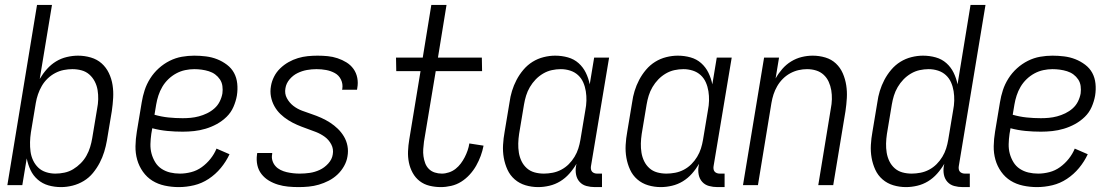

<svg xmlns="http://www.w3.org/2000/svg" viewBox="-20 -755 4540 783"><path d="M229 8Q202 8 177.5 1Q153 -6 134 -22.5Q115 -39 104.5 -61.5Q94 -84 89 -109L71 0H10L131 -735H192L142 -433Q155 -455 171.5 -473.5Q188 -492 208.5 -504.5Q229 -517 252.5 -522.5Q276 -528 298 -528Q325 -528 350.5 -520.5Q376 -513 394.5 -496.5Q413 -480 424 -457Q435 -434 439 -408.5Q443 -383 441.5 -356Q440 -329 436 -302L416 -182Q412 -159 405 -136Q398 -113 386.5 -91Q375 -69 359 -49.5Q343 -30 321.5 -17Q300 -4 276 2Q252 8 229 8ZM206 -47Q224 -47 243 -51Q262 -55 278.5 -65Q295 -75 309 -89Q323 -103 332.5 -120Q342 -137 347.5 -155Q353 -173 356 -191L376 -311Q380 -331 380.5 -350Q381 -369 378 -387.5Q375 -406 366.5 -422.5Q358 -439 344.5 -451Q331 -463 313 -468Q295 -473 275 -473Q258 -473 240 -469.5Q222 -466 205 -457Q188 -448 174 -434.5Q160 -421 150.5 -404.5Q141 -388 135 -370.5Q129 -353 126 -335L106 -215Q103 -195 102.5 -175.5Q102 -156 104.5 -137Q107 -118 115 -101Q123 -84 136 -71.5Q149 -59 167.5 -53Q186 -47 206 -47Z M709 8Q680 8 652 2Q624 -4 601.5 -18Q579 -32 563 -54.5Q547 -77 539.5 -103.5Q532 -130 532.5 -159Q533 -188 538 -218L558 -338Q562 -363 570 -387.5Q578 -412 592.5 -435Q607 -458 627.5 -476.5Q648 -495 672 -507Q696 -519 721.5 -523.5Q747 -528 772 -528Q796 -528 820 -525Q844 -522 865.5 -513.5Q887 -505 905.5 -491Q924 -477 934.5 -457.5Q945 -438 947.5 -414Q950 -390 946 -365Q942 -342 932 -319Q922 -296 904 -278.5Q886 -261 864 -249Q842 -237 818.5 -230Q795 -223 771.5 -220.5Q748 -218 725 -218Q693 -218 662 -221Q631 -224 601 -232L597 -209Q594 -188 593.5 -167.5Q593 -147 598 -128.5Q603 -110 613 -93.5Q623 -77 639 -66.5Q655 -56 674 -51.5Q693 -47 714 -47Q736 -47 759.5 -53Q783 -59 803 -73.5Q823 -88 838.5 -107.5Q854 -127 863 -149L916 -126Q902 -96 880.5 -70Q859 -44 831 -25.5Q803 -7 771.5 0.5Q740 8 709 8ZM725 -273Q741 -273 757.5 -274.5Q774 -276 791 -280.5Q808 -285 824.5 -293Q841 -301 854.5 -313Q868 -325 876 -341Q884 -357 887 -374Q889 -389 887 -404Q885 -419 877 -431Q869 -443 857.5 -451.5Q846 -460 831.5 -464.5Q817 -469 802 -471Q787 -473 772 -473Q754 -473 735 -469Q716 -465 698.5 -455.5Q681 -446 666.5 -432Q652 -418 642 -401Q632 -384 626 -365.5Q620 -347 617 -329L610 -287Q638 -279 666.5 -276Q695 -273 725 -273Z M1198 8Q1176 8 1155 6Q1134 4 1114 -2Q1094 -8 1076.5 -18.5Q1059 -29 1046.5 -45Q1034 -61 1029.5 -81.5Q1025 -102 1028 -124L1029 -131H1090V-127Q1087 -113 1091 -100Q1095 -87 1103.5 -77.5Q1112 -68 1124 -62Q1136 -56 1149 -53Q1162 -50 1175.5 -48.5Q1189 -47 1202 -47Q1223 -47 1243.5 -50Q1264 -53 1283.5 -62Q1303 -71 1318.5 -88Q1334 -105 1337 -125Q1341 -147 1331 -166Q1321 -185 1304.5 -197Q1288 -209 1269 -216.5Q1250 -224 1230 -231Q1210 -238 1191.5 -246Q1173 -254 1155.5 -265Q1138 -276 1123.5 -290Q1109 -304 1099 -322Q1089 -340 1085 -361Q1081 -382 1085 -404Q1088 -423 1097.5 -442Q1107 -461 1122.5 -476Q1138 -491 1156.5 -501.5Q1175 -512 1195 -518Q1215 -524 1235 -526Q1255 -528 1275 -528Q1296 -528 1316.5 -526Q1337 -524 1356.5 -517.5Q1376 -511 1393 -500.5Q1410 -490 1421.5 -474Q1433 -458 1437 -437.5Q1441 -417 1437 -396L1436 -389H1375L1376 -393Q1379 -413 1370.5 -430.5Q1362 -448 1345.5 -457Q1329 -466 1310 -469.5Q1291 -473 1271 -473Q1251 -473 1231.5 -469.5Q1212 -466 1193.5 -457Q1175 -448 1161 -431.5Q1147 -415 1144 -395Q1140 -373 1150 -354.5Q1160 -336 1176 -323.5Q1192 -311 1212 -303.5Q1232 -296 1251.5 -289.5Q1271 -283 1290 -274.5Q1309 -266 1326 -255Q1343 -244 1357.5 -230Q1372 -216 1382.5 -198.5Q1393 -181 1397 -160Q1401 -139 1397 -117Q1394 -97 1383 -77.5Q1372 -58 1356 -43Q1340 -28 1320.5 -18Q1301 -8 1280.5 -2Q1260 4 1239 6Q1218 8 1198 8Z M1778 8Q1754 8 1731.5 2.5Q1709 -3 1691.5 -16.5Q1674 -30 1663 -50Q1652 -70 1647.5 -92.5Q1643 -115 1644 -138.5Q1645 -162 1649 -186L1695 -465H1596L1595 -520H1704L1739 -735H1801L1766 -520H1945L1946 -465H1757L1709 -177Q1707 -162 1706 -147Q1705 -132 1707 -117.5Q1709 -103 1714 -89.5Q1719 -76 1729 -66Q1739 -56 1753 -51.5Q1767 -47 1782 -47Q1796 -47 1811 -52Q1826 -57 1838 -66.5Q1850 -76 1859 -88Q1868 -100 1875 -113.5Q1882 -127 1887 -141.5Q1892 -156 1894 -170L1952 -161Q1948 -140 1940.5 -119.5Q1933 -99 1922 -79.5Q1911 -60 1895.5 -43Q1880 -26 1861 -14Q1842 -2 1820 3Q1798 8 1778 8Z M2175 8Q2148 8 2123 0.5Q2098 -7 2079 -23.5Q2060 -40 2049.5 -63Q2039 -86 2034.5 -111.5Q2030 -137 2031.5 -164Q2033 -191 2038 -218L2058 -338Q2061 -361 2068 -384Q2075 -407 2086.5 -429Q2098 -451 2114.5 -470.5Q2131 -490 2152 -503Q2173 -516 2197 -522Q2221 -528 2244 -528Q2271 -528 2296 -521Q2321 -514 2339.5 -497.5Q2358 -481 2369 -458.5Q2380 -436 2385 -411L2403 -520H2464L2390 -77Q2389 -71 2390 -65Q2391 -59 2394.5 -55Q2398 -51 2403.5 -49Q2409 -47 2415 -47H2435V8H2406Q2388 8 2371.5 3.5Q2355 -1 2344 -13Q2333 -25 2329.5 -42Q2326 -59 2329 -77L2331 -87Q2318 -65 2301.5 -46.5Q2285 -28 2264.5 -15.5Q2244 -3 2220.5 2.5Q2197 8 2175 8ZM2198 -47Q2215 -47 2233.5 -50.5Q2252 -54 2269 -63Q2286 -72 2299.5 -85.5Q2313 -99 2323 -115.5Q2333 -132 2338.5 -149.5Q2344 -167 2347 -185L2367 -305Q2371 -325 2371.5 -344.5Q2372 -364 2369 -383Q2366 -402 2358.5 -419Q2351 -436 2337.5 -448.5Q2324 -461 2305.5 -467Q2287 -473 2267 -473Q2249 -473 2230.5 -469Q2212 -465 2195 -455Q2178 -445 2164.5 -431Q2151 -417 2141 -400Q2131 -383 2125.5 -365Q2120 -347 2117 -329L2097 -209Q2094 -189 2093.5 -170Q2093 -151 2096 -132.5Q2099 -114 2107 -97.5Q2115 -81 2128.5 -69Q2142 -57 2160 -52Q2178 -47 2198 -47Z M2675 8Q2648 8 2623 0.5Q2598 -7 2579 -23.5Q2560 -40 2549.5 -63Q2539 -86 2534.5 -111.5Q2530 -137 2531.5 -164Q2533 -191 2538 -218L2558 -338Q2561 -361 2568 -384Q2575 -407 2586.5 -429Q2598 -451 2614.5 -470.5Q2631 -490 2652 -503Q2673 -516 2697 -522Q2721 -528 2744 -528Q2771 -528 2796 -521Q2821 -514 2839.5 -497.5Q2858 -481 2869 -458.5Q2880 -436 2885 -411L2903 -520H2964L2890 -77Q2889 -71 2890 -65Q2891 -59 2894.5 -55Q2898 -51 2903.5 -49Q2909 -47 2915 -47H2935V8H2906Q2888 8 2871.5 3.5Q2855 -1 2844 -13Q2833 -25 2829.5 -42Q2826 -59 2829 -77L2831 -87Q2818 -65 2801.5 -46.5Q2785 -28 2764.5 -15.5Q2744 -3 2720.5 2.5Q2697 8 2675 8ZM2698 -47Q2715 -47 2733.5 -50.5Q2752 -54 2769 -63Q2786 -72 2799.5 -85.5Q2813 -99 2823 -115.5Q2833 -132 2838.5 -149.5Q2844 -167 2847 -185L2867 -305Q2871 -325 2871.5 -344.5Q2872 -364 2869 -383Q2866 -402 2858.5 -419Q2851 -436 2837.5 -448.5Q2824 -461 2805.5 -467Q2787 -473 2767 -473Q2749 -473 2730.5 -469Q2712 -465 2695 -455Q2678 -445 2664.5 -431Q2651 -417 2641 -400Q2631 -383 2625.5 -365Q2620 -347 2617 -329L2597 -209Q2594 -189 2593.5 -170Q2593 -151 2596 -132.5Q2599 -114 2607 -97.5Q2615 -81 2628.5 -69Q2642 -57 2660 -52Q2678 -47 2698 -47Z M3010 0 3096 -520H3157L3143 -435Q3154 -455 3170 -473.5Q3186 -492 3206.5 -504.5Q3227 -517 3249.5 -522.5Q3272 -528 3294 -528Q3321 -528 3346 -520.5Q3371 -513 3389 -496Q3407 -479 3417 -456Q3427 -433 3431 -407.5Q3435 -382 3433.5 -355.5Q3432 -329 3428 -302L3378 0H3317L3368 -311Q3372 -331 3372.5 -350Q3373 -369 3370 -387Q3367 -405 3359.5 -421.5Q3352 -438 3339 -450Q3326 -462 3308.5 -467.5Q3291 -473 3271 -473Q3254 -473 3236.5 -469Q3219 -465 3202.5 -456Q3186 -447 3172.5 -433.5Q3159 -420 3149.5 -403.5Q3140 -387 3134.5 -370Q3129 -353 3126 -335L3071 0Z M3675 8Q3648 8 3623 0.5Q3598 -7 3579 -23.5Q3560 -40 3549.5 -63Q3539 -86 3534.5 -111.5Q3530 -137 3531.5 -164Q3533 -191 3538 -218L3558 -338Q3561 -361 3568 -384Q3575 -407 3586.5 -429Q3598 -451 3614.5 -470.5Q3631 -490 3652 -503Q3673 -516 3697 -522Q3721 -528 3744 -528Q3771 -528 3796 -521Q3821 -514 3839.5 -497.5Q3858 -481 3869 -458.5Q3880 -436 3885 -411L3938 -735H3999L3890 -77Q3889 -71 3890 -65Q3891 -59 3894.5 -55Q3898 -51 3903.5 -49Q3909 -47 3915 -47H3935V8H3906Q3888 8 3871.5 3.5Q3855 -1 3844 -13Q3833 -25 3829.5 -42Q3826 -59 3829 -77L3831 -87Q3818 -65 3801.5 -46.5Q3785 -28 3764.5 -15.5Q3744 -3 3720.5 2.5Q3697 8 3675 8ZM3698 -47Q3715 -47 3733.5 -50.5Q3752 -54 3769 -63Q3786 -72 3799.5 -85.5Q3813 -99 3823 -115.5Q3833 -132 3838.5 -149.5Q3844 -167 3847 -185L3867 -305Q3871 -325 3871.5 -344.5Q3872 -364 3869 -383Q3866 -402 3858.5 -419Q3851 -436 3837.5 -448.5Q3824 -461 3805.5 -467Q3787 -473 3767 -473Q3749 -473 3730.5 -469Q3712 -465 3695 -455Q3678 -445 3664.5 -431Q3651 -417 3641 -400Q3631 -383 3625.5 -365Q3620 -347 3617 -329L3597 -209Q3594 -189 3593.5 -170Q3593 -151 3596 -132.5Q3599 -114 3607 -97.5Q3615 -81 3628.5 -69Q3642 -57 3660 -52Q3678 -47 3698 -47Z M4209 8Q4180 8 4152 2Q4124 -4 4101.5 -18Q4079 -32 4063 -54.5Q4047 -77 4039.5 -103.5Q4032 -130 4032.5 -159Q4033 -188 4038 -218L4058 -338Q4062 -363 4070 -387.5Q4078 -412 4092.5 -435Q4107 -458 4127.5 -476.5Q4148 -495 4172 -507Q4196 -519 4221.5 -523.5Q4247 -528 4272 -528Q4296 -528 4320 -525Q4344 -522 4365.5 -513.5Q4387 -505 4405.5 -491Q4424 -477 4434.5 -457.5Q4445 -438 4447.5 -414Q4450 -390 4446 -365Q4442 -342 4432 -319Q4422 -296 4404 -278.5Q4386 -261 4364 -249Q4342 -237 4318.5 -230Q4295 -223 4271.5 -220.5Q4248 -218 4225 -218Q4193 -218 4162 -221Q4131 -224 4101 -232L4097 -209Q4094 -188 4093.5 -167.5Q4093 -147 4098 -128.5Q4103 -110 4113 -93.5Q4123 -77 4139 -66.5Q4155 -56 4174 -51.5Q4193 -47 4214 -47Q4236 -47 4259.5 -53Q4283 -59 4303 -73.5Q4323 -88 4338.5 -107.5Q4354 -127 4363 -149L4416 -126Q4402 -96 4380.5 -70Q4359 -44 4331 -25.5Q4303 -7 4271.5 0.5Q4240 8 4209 8ZM4225 -273Q4241 -273 4257.5 -274.5Q4274 -276 4291 -280.5Q4308 -285 4324.5 -293Q4341 -301 4354.5 -313Q4368 -325 4376 -341Q4384 -357 4387 -374Q4389 -389 4387 -404Q4385 -419 4377 -431Q4369 -443 4357.5 -451.5Q4346 -460 4331.5 -464.5Q4317 -469 4302 -471Q4287 -473 4272 -473Q4254 -473 4235 -469Q4216 -465 4198.5 -455.5Q4181 -446 4166.5 -432Q4152 -418 4142 -401Q4132 -384 4126 -365.5Q4120 -347 4117 -329L4110 -287Q4138 -279 4166.5 -276Q4195 -273 4225 -273Z"/></svg>

Font: Iosevka Term Curly Light
Style: Italic
Weight: 300
Italic angle: -9°
Designer: Belleve Invis
Foundry: Belleve Invis
Version: Version 32.3.0